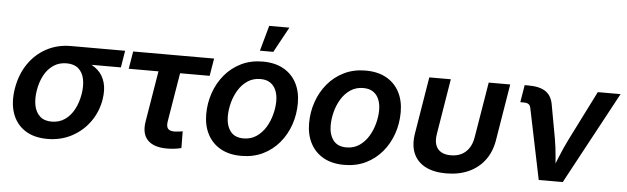

<svg xmlns="http://www.w3.org/2000/svg" viewBox="-49 -937 3673 1124"><g transform="rotate(5 1788.0 -375.0)"><path d="M255.4 11.2Q175.8 11.2 123 -23.7Q70.3 -58.6 48.8 -121.1Q27.3 -183.6 41 -267.1Q55.2 -350.6 97.4 -412.4Q139.6 -474.1 203.6 -508.3Q267.6 -542.5 346.7 -542.5H664.6L648.4 -443.4H413.6L330.1 -439.5Q286.1 -439.5 253.2 -417.2Q220.2 -395 199.2 -356.2Q178.2 -317.4 169.9 -267.6Q161.6 -217.8 169.4 -178.2Q177.2 -138.7 202.6 -115.2Q228 -91.8 272 -91.8Q315.9 -91.8 349.1 -114.7Q382.3 -137.7 403.6 -177.5Q424.8 -217.3 433.1 -267.6Q441.4 -317.9 433.1 -356.7Q424.8 -395.5 399.4 -417.5Q374 -439.5 330.1 -439.5L335.4 -472.7Q392.6 -472.7 438 -458.7Q483.4 -444.8 513.4 -416.7Q543.5 -388.7 555.4 -346.2Q567.4 -303.7 558.1 -246.6Q545.9 -173.3 504.2 -115Q462.4 -56.6 398.4 -22.7Q334.5 11.2 255.4 11.2Z M957.5 6.3Q879.9 6.3 844 -31.5Q808.1 -69.3 820.3 -141.6L869.6 -439.5H694.8L711.9 -542.5H1187.5L1170.4 -439.5H996.6L949.2 -153.3Q944.3 -124.5 954.3 -110.6Q964.4 -96.7 993.7 -96.7Q1002.9 -96.7 1017.3 -98.6Q1031.7 -100.6 1041.5 -102.1L1042.5 -3.9Q1022 1.5 1000.2 3.9Q978.5 6.3 957.5 6.3Z M1395 11.2Q1324.2 11.2 1273.9 -16.8Q1223.6 -44.9 1196.8 -95.7Q1169.9 -146.5 1169.9 -214.4Q1169.9 -279.8 1190.7 -339.8Q1211.4 -399.9 1251 -447.3Q1290.5 -494.6 1346.7 -522.2Q1402.8 -549.8 1473.6 -549.8Q1544.4 -549.8 1594.7 -522Q1645 -494.1 1671.9 -443.4Q1698.7 -392.6 1698.7 -324.2Q1698.7 -258.3 1678 -198.2Q1657.2 -138.2 1617.7 -90.8Q1578.1 -43.5 1522 -16.1Q1465.8 11.2 1395 11.2ZM1399.4 -91.8Q1442.9 -91.8 1475.3 -114Q1507.8 -136.2 1529.1 -171.4Q1550.3 -206.5 1561 -247.6Q1571.8 -288.6 1571.8 -326.2Q1571.8 -361.8 1560.5 -388.9Q1549.3 -416 1526.6 -431.4Q1503.9 -446.8 1468.8 -446.8Q1425.8 -446.8 1393.3 -425Q1360.8 -403.3 1339.4 -367.9Q1317.9 -332.5 1307.4 -291.7Q1296.9 -251 1296.9 -212.4Q1296.9 -159.2 1322 -125.5Q1347.2 -91.8 1399.4 -91.8ZM1450.7 -611.8 1492.2 -761.2H1610.8L1529.3 -611.8Z M1999.5 11.2Q1928.7 11.2 1878.4 -16.8Q1828.1 -44.9 1801.3 -95.7Q1774.4 -146.5 1774.4 -214.4Q1774.4 -279.8 1795.2 -339.8Q1815.9 -399.9 1855.5 -447.3Q1895 -494.6 1951.2 -522.2Q2007.3 -549.8 2078.1 -549.8Q2148.9 -549.8 2199.2 -522Q2249.5 -494.1 2276.4 -443.4Q2303.2 -392.6 2303.2 -324.2Q2303.2 -258.3 2282.5 -198.2Q2261.7 -138.2 2222.2 -90.8Q2182.6 -43.5 2126.5 -16.1Q2070.3 11.2 1999.5 11.2ZM2003.9 -91.8Q2047.4 -91.8 2079.8 -114Q2112.3 -136.2 2133.5 -171.4Q2154.8 -206.5 2165.5 -247.6Q2176.3 -288.6 2176.3 -326.2Q2176.3 -361.8 2165 -388.9Q2153.8 -416 2131.1 -431.4Q2108.4 -446.8 2073.2 -446.8Q2030.3 -446.8 1997.8 -425Q1965.3 -403.3 1943.8 -367.9Q1922.4 -332.5 1911.9 -291.7Q1901.4 -251 1901.4 -212.4Q1901.4 -159.2 1926.5 -125.5Q1951.7 -91.8 2003.9 -91.8Z M2598.6 8.8Q2524.9 8.8 2475.8 -17.1Q2426.8 -43 2406.2 -92Q2385.7 -141.1 2397.5 -210.4L2452.1 -542.5H2578.6L2525.4 -218.3Q2518.6 -178.7 2527.6 -152.3Q2536.6 -126 2559.3 -112.5Q2582 -99.1 2616.7 -99.1Q2652.3 -99.1 2679.2 -112.5Q2706.1 -126 2723.6 -152.3Q2741.2 -178.7 2747.6 -218.3L2801.3 -542.5H2927.7L2873 -210.4Q2861.8 -141.6 2825.2 -92.5Q2788.6 -43.5 2731 -17.3Q2673.3 8.8 2598.6 8.8Z M3142.6 0 3057.1 -413.6Q3054.2 -430.2 3044.7 -437.3Q3035.2 -444.3 3016.6 -444.3H2995.6L3012.2 -545.9H3035.2Q3102.1 -545.9 3137.2 -521.2Q3172.4 -496.6 3180.7 -441.9L3215.8 -249Q3224.6 -197.8 3228.8 -145.8Q3232.9 -93.8 3237.3 -41.5H3206.1Q3228 -94.2 3248.8 -146Q3269.5 -197.8 3294.9 -249L3442.4 -542.5H3576.2L3283.7 0Z"/></g></svg>

Font: Inter 16pt SemiBold
Style: Italic
Weight: 600
Italic angle: -9.3988°
Version: Version 4.001;git-66647c0bb